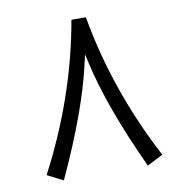

<svg xmlns="http://www.w3.org/2000/svg" viewBox="-73 -687 732 762"><g transform="rotate(-10 293.0 -306.5)"><path d="M286.1 -441.4Q245.6 -257.8 124 4.4L60.1 -28.3Q210.9 -314.9 264.2 -618.2H322.3Q375.5 -314.9 526.4 -28.3L462.4 4.4Q341.8 -255.9 300.8 -441.4L293.5 -473.6Z"/></g></svg>

Font: Shabnam Light FD-WOL
Style: Light-FD-WOL
Weight: 300
Foundry: DejaVu fonts team - Redesigned by Saber Rastikerdar - Based on Vazir font
Version: Version 5.0.0